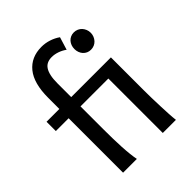

<svg xmlns="http://www.w3.org/2000/svg" viewBox="-221 -913 1035 1035"><g transform="rotate(-45 296.5 -395.5)"><path d="M393.1 -656.7Q393.1 -670.4 397.5 -682.4Q401.9 -694.3 409.9 -703.4Q418 -712.4 429.2 -717.5Q440.4 -722.7 454.1 -722.7Q467.8 -722.7 479.5 -717.5Q491.2 -712.4 499.5 -703.4Q507.8 -694.3 512.7 -682.4Q517.6 -670.4 517.6 -656.7Q517.6 -643.1 512.7 -631.1Q507.8 -619.1 499.5 -610.1Q491.2 -601.1 479.5 -595.9Q467.8 -590.8 454.1 -590.8Q440.4 -590.8 429.2 -595.9Q418 -601.1 409.9 -610.1Q401.9 -619.1 397.5 -631.1Q393.1 -643.1 393.1 -656.7ZM107.4 -485.8V-571.3Q107.4 -681.2 152.1 -736.1Q196.8 -791 275.9 -791Q304.7 -791 332.5 -782Q360.4 -772.9 383.3 -756.8L360.8 -683.6Q342.3 -697.3 319.8 -705.1Q297.4 -712.9 275.9 -712.9Q256.8 -712.9 242.2 -706.3Q227.5 -699.7 217.8 -685.1Q208 -670.4 202.9 -647.2Q197.8 -624 197.8 -590.8V-485.8H500.5V-231.9Q500.5 -208.5 501.2 -176.5Q502 -144.5 503.2 -111.8Q504.4 -79.1 506.1 -49.3Q507.8 -19.5 510.3 0H410.2V-415H197.8V-241.7Q197.8 -206.1 198.5 -171.1Q199.2 -136.2 200.9 -104.5Q202.6 -72.8 205.6 -45.9Q208.5 -19 212.4 0H107.4V-415H9.8V-485.8Z"/></g></svg>

Font: Andika Phon
Style: Regular
Weight: 400
Designer: Victor Gaultney, Annie Olsen, Julie Remington, Don Collingsworth, Eric Hays, Becca Hirsbrunner
Foundry: SIL International
Version: Version 5.000